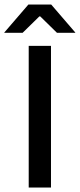

<svg xmlns="http://www.w3.org/2000/svg" viewBox="-58 -846 360 866"><path d="M172 0H71.5V-639H172ZM70 -825.5H173L281.5 -699.5V-698H199L123.5 -772H119.5L44 -698H-38.5V-699.5Z"/></svg>

Font: Anek Bangla Medium Medium
Style: Regular
Weight: 500
Version: Version 1.003